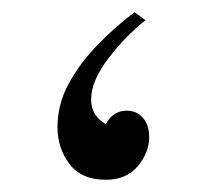

<svg xmlns="http://www.w3.org/2000/svg" viewBox="-20 -295 339 314"><path d="M153 -1Q113 -1 93.5 -27Q74 -53 74 -87Q74 -124 92 -157.5Q110 -191 139 -221Q168 -251 200 -275L218 -262Q184 -235 156.5 -198.5Q129 -162 129 -132Q129 -106 153 -92Q165 -114 187 -114Q204 -114 214 -102Q224 -90 224 -70Q224 -46 205.5 -23.5Q187 -1 153 -1Z"/></svg>

Font: Gulzar
Style: Regular
Weight: 400
Designer: Borna Izadpanah, Alice Savoie, Simon Cozens, Fiona Ross
Version: Version 1.000;[7b34f74]; ttfautohint (v1.8.4)